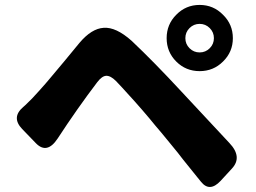

<svg xmlns="http://www.w3.org/2000/svg" viewBox="-20 -774 1040 780"><path d="M750 -660Q733 -643 733 -619Q733 -595 750 -578Q767 -561 791 -561Q815 -561 832 -578Q849 -595 849 -619Q849 -643 832 -660Q815 -677 791 -677Q767 -677 750 -660ZM696 -714Q735 -754 791 -754Q847 -754 886 -714Q926 -675 926 -619Q926 -563 886 -524Q847 -485 791 -485Q735 -485 696 -524Q657 -563 657 -619Q657 -675 696 -714ZM70 -250Q25 -297 74 -339L83 -347Q110 -372 138 -404Q167 -436 185 -458Q204 -480 242 -526Q280 -573 303 -600Q352 -658 401 -661Q451 -665 515 -608Q606 -522 718 -401Q810 -302 912 -193Q966 -136 922 -89L876 -39Q832 8 797 -35L780 -56Q736 -111 722 -128Q709 -146 670 -193Q631 -241 610 -265Q590 -290 558 -327Q526 -364 500 -392Q475 -420 451 -445Q429 -467 411 -466Q394 -465 375 -440Q293 -332 214 -211Q171 -146 126 -192Z"/></svg>

Font: Swei Half Moon CJK SC
Style: Black
Weight: 900
Version: Version 2.071